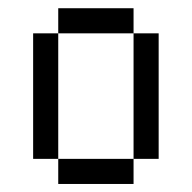

<svg xmlns="http://www.w3.org/2000/svg" viewBox="-20 -458 478 478"><path d="M312.5 -375H375V-62.5H312.5ZM125 -62.5H312.5V0H125ZM62.5 -375H125V-62.5H62.5ZM125 -437.5H312.5V-375H125Z"/></svg>

Font: Pixel Operator SC
Style: Regular
Weight: 400
Designer: Jayvee Enaguas (GrandChaos9000)
Foundry: The Grandoplex Project
Version: Version 1.4.1 (September 5, 2015)